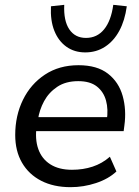

<svg xmlns="http://www.w3.org/2000/svg" viewBox="-20 -766 575 795"><path d="M272 9Q202 9 150.5 -17.5Q99 -44 71 -92.5Q43 -141 43 -207Q43 -287 75 -352.5Q107 -418 166 -457Q225 -496 305 -496Q382 -496 427 -461Q472 -426 488 -368.5Q504 -311 495 -246L492 -223H114L122 -281H440L422 -267Q429 -313 419 -349.5Q409 -386 381 -408Q353 -430 304 -430Q252 -430 217 -406.5Q182 -383 162.5 -347Q143 -311 137 -270L132 -245Q124 -190 138.5 -149Q153 -108 188.5 -85.5Q224 -63 278 -63Q324 -63 363.5 -76Q403 -89 435 -117L462 -56Q429 -25 377.5 -8Q326 9 272 9ZM333 -549Q288 -549 255 -572.5Q222 -596 205 -638.5Q188 -681 191 -740L246 -746Q243 -680 267 -644.5Q291 -609 336 -609Q382 -609 411 -644.5Q440 -680 449 -746L505 -740Q497 -681 474 -638.5Q451 -596 415 -572.5Q379 -549 333 -549Z"/></svg>

Font: Nunito Sans 12pt Medium
Style: Italic
Weight: 500
Italic angle: -9°
Designer: Vernon Adams
Foundry: Vernon Adams
Version: Version 3.101;gftools[0.9.27]